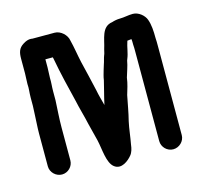

<svg xmlns="http://www.w3.org/2000/svg" viewBox="-105 -757 986 947"><g transform="rotate(-15 388.5 -283.0)"><path d="M582 -627C568 -627 553 -624 541 -620C484 -612 484 -550 468 -501C465 -491 464 -480 460 -472C455 -460 452 -442 447 -429L439 -403C435 -388 429 -371 427 -354C417 -310 408 -282 398 -235C391 -262 383 -289 378 -316C367 -365 354 -420 342 -469C333 -509 328 -547 318 -586C314 -614 284 -643 253 -643H145C140 -643 136 -643 133 -644C119 -645 105 -640 90 -630C67 -615 60 -596 60 -562V-487C60 -470 58 -452 58 -433C60 -409 56 -391 56 -365V-322L54 -278C53 -246 50 -214 50 -183V-15C50 16 77 42 108 42C139 42 165 16 165 -15V-183C165 -229 169 -275 171 -320V-365C171 -392 174 -409 173 -434C173 -452 175 -469 175 -487V-528H213C214 -525 214 -522 215 -519C229 -442 248 -365 266 -292C275 -249 288 -208 297 -166L320 -75C331 -28 332 43 365 68C399 94 439 60 456 39C467 26 472 6 474 -12C481 -48 485 -91 493 -127C503 -165 511 -214 519 -253C527 -280 536 -306 540 -337C548 -365 558 -389 563 -418C564 -421 565 -424 566 -426C577 -452 579 -482 589 -511V-512C594 -513 600 -513 606 -514H611C612 -506 612 -497 612 -486C613 -474 613 -462 613 -450V7C613 38 639 64 670 64C701 64 728 38 728 7V-450C728 -463 728 -476 727 -489C727 -525 725 -558 715 -585C707 -608 679 -633 649 -633C625 -633 605 -627 582 -627Z"/></g></svg>

Font: Electronic
Style: UltHv
Weight: 900
Version: Version 1.011